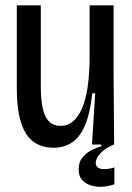

<svg xmlns="http://www.w3.org/2000/svg" viewBox="-20 -542 495 720"><path d="M181 12Q110 12 76.5 -42.5Q43 -97 43 -211V-522H133V-221Q133 -141 150.5 -105.5Q168 -70 208 -70Q234 -70 253.5 -86.5Q273 -103 287 -134.5Q301 -166 308 -211.5Q315 -257 316 -315V-522H406V-253L408 0H325L337 -192H326Q318 -117 299 -72.5Q280 -28 250.5 -8Q221 12 181 12ZM409 149Q390 156 367 158Q344 160 323 154Q302 148 288.5 133.5Q275 119 275 93Q275 65 290 47.5Q305 30 325 20Q345 10 360 7V-6H407V0Q373 14 356 33.5Q339 53 339 68Q339 80 346 85.5Q353 91 364 92Q375 93 387 91Q399 89 409 86Z"/></svg>

Font: Bricolage Grotesque 72pt SemiCondensed
Style: Regular
Weight: 400
Width: 4
Designer: Mathieu Triay
Foundry: Atelier Triay
Version: Version 1.001;gftools[0.9.33.dev8+g029e19f]